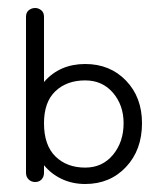

<svg xmlns="http://www.w3.org/2000/svg" viewBox="-20 -450 405 480"><path d="M193 10Q161 10 134.5 -2.5Q108 -15 90 -37V-18Q90 -8 84 -1.5Q78 5 68 5Q58 5 51.5 -1.5Q45 -8 45 -18V-408Q45 -419 52 -424.5Q59 -430 68 -430Q76 -430 83 -424.5Q90 -419 90 -408V-245Q129 -290 193 -290Q255 -290 295 -248.5Q335 -207 335 -142Q335 -75 295 -32.5Q255 10 193 10ZM193 -31Q236 -31 262.5 -63Q289 -95 289 -142Q289 -187 262.5 -218Q236 -249 193 -249Q147 -249 118.5 -222Q90 -195 90 -142Q90 -87 118.5 -59Q147 -31 193 -31Z"/></svg>

Font: Dongle Light
Style: Regular
Weight: 300
Designer: Yanghee Ryu
Foundry: Yanghee Ryu
Version: Version 2.000